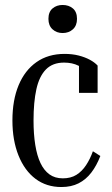

<svg xmlns="http://www.w3.org/2000/svg" viewBox="-20 -743 450 773"><path d="M233 -25Q265 -25 287.5 -39Q310 -53 326.5 -78Q343 -103 354 -134L384 -115Q369 -76 347.5 -48Q326 -20 296.5 -5Q267 10 227 10Q167 10 123 -23Q79 -56 54.5 -117Q30 -178 30 -258Q30 -340 55 -400Q80 -460 127 -493Q174 -526 240 -526Q271 -526 296.5 -519.5Q322 -513 341.5 -502.5Q361 -492 373 -479V-369H298V-488Q305 -488 312.5 -484.5Q320 -481 325.5 -474.5Q331 -468 333.5 -460Q336 -452 334 -443Q321 -466 296 -478.5Q271 -491 238 -491Q192 -491 165 -463.5Q138 -436 126.5 -384Q115 -332 115 -258Q115 -203 122 -159.5Q129 -116 143 -86.5Q157 -57 179 -41Q201 -25 233 -25ZM232 -610Q208 -610 191.5 -625Q175 -640 175 -667Q175 -695 191.5 -709Q208 -723 232 -723Q257 -723 273.5 -709Q290 -695 290 -667Q290 -640 273.5 -625Q257 -610 232 -610Z"/></svg>

Font: Roboto Serif 120pt ExtraCondensed
Style: Regular
Weight: 400
Width: 2
Designer: Greg Gazdowicz
Foundry: Commercial Type
Version: Version 1.008